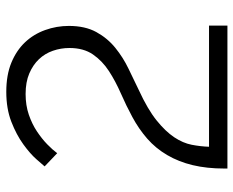

<svg xmlns="http://www.w3.org/2000/svg" viewBox="-88 -672 761 626"><g transform="rotate(-90 293.0 -358.5)"><path d="M57 2Q57 -3 57 -8Q57 -65 68 -111Q79 -157 101 -194.5Q123 -232 154.5 -259.5Q186 -287 225 -308Q262 -328 302 -345.5Q342 -363 375 -384.5Q408 -406 429 -436.5Q450 -467 450 -513Q450 -541 441 -567Q432 -593 413.5 -612.5Q395 -632 367 -644Q339 -656 300 -656Q263 -656 232.5 -645.5Q202 -635 178 -619Q154 -603 136 -585.5Q118 -568 107 -553L64 -594Q70 -601 87.5 -621Q105 -641 136 -663.5Q167 -686 209.5 -702.5Q252 -719 307 -719Q362 -719 402 -702.5Q442 -686 468.5 -658Q495 -630 508.5 -592.5Q522 -555 522 -515Q522 -462 502 -425.5Q482 -389 450.5 -363.5Q419 -338 382.5 -320.5Q346 -303 313 -287Q250 -258 214 -229Q178 -200 159 -171.5Q140 -143 134.5 -114.5Q129 -86 128 -58H523V2Z"/></g></svg>

Font: Rising Sun Light
Style: Regular
Weight: 300
Designer: Matt McInerney, Pablo Impallari, Rodrigo Fuenzalida (Raleway font), Stephen Hutchings (Greek), Cristiano Sobral (main ch
Foundry: The Rising Sun Project Authors
Version: Version 4.327; ttfautohint (v1.8.4.7-5d5b-dirty)